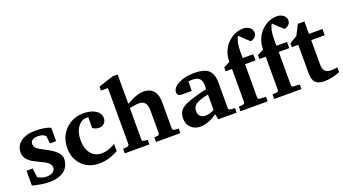

<svg xmlns="http://www.w3.org/2000/svg" viewBox="-58 -1294 3319 1856"><g transform="rotate(-20 1601.5 -365.5)"><path d="M418 -156Q418 -69 353 -25Q299 12 214 12Q154 12 86 -3Q42 -12 36 -15V-167H99L111 -75Q151 -47 204 -47Q249 -47 273 -70Q290 -88 290 -111Q290 -149 234 -180Q182 -206 129 -232Q42 -280 42 -351Q42 -421 98 -461.5Q154 -502 243 -502Q342 -502 403 -476V-338H340L330 -415Q308 -443 251 -443Q176 -443 176 -388Q176 -360 200 -340Q218 -325 280 -294Q418 -224 418 -156Z M920 -46Q852 -15 847 -13Q788 8 724 8Q611 8 544 -65Q481 -132 481 -236Q481 -352 556 -426.5Q631 -501 739 -501Q818 -501 865.5 -470.5Q913 -440 913 -391Q913 -358 891.5 -337.5Q870 -317 841 -317Q803 -317 774 -338V-449Q766 -450 755 -450Q705 -450 669 -404Q628 -351 628 -264Q628 -177 669 -126.5Q710 -76 780 -76Q820 -76 868 -95Q906 -110 920 -122Z M1558 0H1307V-47L1339 -50Q1361 -52 1361 -73V-309Q1361 -408 1277 -408Q1254 -408 1211 -400Q1197 -397 1182 -395V-73Q1182 -52 1204 -50L1240 -47V0H986V-47L1027 -50Q1049 -52 1049 -73V-649H977V-690L1131 -740H1182V-438Q1288 -500 1358 -500Q1436 -500 1471 -444Q1495 -404 1495 -343V-73Q1495 -52 1516 -50L1558 -47Z M2137 0H1949L1936 -57Q1845 8 1762 8Q1707 8 1669 -27.5Q1631 -63 1631 -121Q1631 -194 1681 -228Q1741 -271 1937 -314Q1938 -329 1938 -352Q1940 -446 1844 -446Q1813 -446 1801 -442V-346H1698Q1653 -346 1653 -383Q1653 -436 1725 -470Q1790 -501 1876 -501Q1974 -501 2017 -470Q2071 -431 2071 -331V-73Q2071 -51 2093 -50L2137 -47ZM1936 -100V-260Q1841 -240 1807 -215.5Q1773 -191 1773 -145Q1773 -114 1793 -94.5Q1813 -75 1844 -75Q1884 -75 1936 -100Z M2565 -667Q2565 -620 2503 -601Q2461 -637 2404 -694Q2372 -646 2372 -541V-476H2481V-412H2373V-73Q2373 -51 2395 -50L2456 -47V0H2176V-47L2217 -50Q2239 -52 2239 -73V-412H2174V-452L2238 -485Q2238 -562 2273 -623Q2301 -671 2350 -705Q2407 -743 2469 -743Q2505 -743 2532 -726Q2565 -706 2565 -667Z M2912 -667Q2912 -620 2850 -601Q2808 -637 2751 -694Q2719 -646 2719 -541V-476H2828V-412H2720V-73Q2720 -51 2742 -50L2803 -47V0H2523V-47L2564 -50Q2586 -52 2586 -73V-412H2521V-452L2585 -485Q2585 -562 2620 -623Q2648 -671 2697 -705Q2754 -743 2816 -743Q2852 -743 2879 -726Q2912 -706 2912 -667Z M3201 -29Q3116 5 3041 5Q2976 5 2948.5 -24.5Q2921 -54 2921 -118V-412H2855V-452L2932 -498L2986 -604H3054V-476H3193V-412H3054V-159Q3054 -72 3136 -72Q3166 -72 3201 -79Z"/></g></svg>

Font: Apparatus SIL
Style: Bold
Weight: 700
Version: Version 1.0